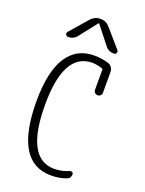

<svg xmlns="http://www.w3.org/2000/svg" viewBox="-176 -1037 851 1129"><g transform="rotate(20 250.0 -472.5)"><path d="M290 9.8Q62.5 9.8 61.5 -370.1Q61.5 -555.7 120.1 -647.9Q178.7 -740.2 290 -740.2Q335.9 -740.2 378.9 -727.5Q393.6 -723.6 402.8 -710.4Q412.1 -697.3 412.1 -680.7V-551.8Q412.1 -542 405.3 -534.7Q398.4 -527.3 387.2 -527.3Q376 -527.3 369.1 -534.7Q362.3 -542 362.3 -551.8V-678.7Q362.3 -682.6 357.4 -684.6Q324.2 -695.3 294.9 -696.3Q116.2 -696.3 116.2 -370.1Q116.2 -33.2 294.9 -33.2Q342.8 -33.2 385.7 -52.7Q393.6 -55.7 400.9 -51.8Q408.2 -47.9 408.2 -40Q408.2 -14.6 385.7 -6.8Q343.8 9.8 290 9.8ZM309.6 -927.7 406.2 -816.4Q412.1 -808.6 408.2 -799.3Q404.3 -790 393.6 -790Q358.4 -790 338.9 -816.4L252 -926.8Q251 -927.7 250 -927.7L248 -926.8L161.1 -816.4Q141.6 -790 106.4 -790Q96.7 -790 91.8 -798.8Q86.9 -807.6 93.8 -816.4L190.4 -927.7Q214.8 -955.1 248 -955.1H252Q287.1 -955.1 309.6 -927.7Z"/></g></svg>

Font: Rounded-L Mgen+ 1mn light
Style: Regular
Weight: 200
Designer: [Source Han Sans]
Ryoko NISHIZUKA  (kana & ideographs); Paul D. Hunt (Latin, Greek & Cyrillic); Wenlong ZHANG  (bopomofo
Version: Version 1.059.20150602